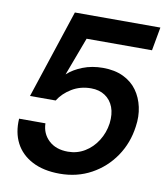

<svg xmlns="http://www.w3.org/2000/svg" viewBox="-81 -767 732 847"><g transform="rotate(10 285.5 -344.0)"><path d="M243 12Q170 12 119.5 -14.5Q69 -41 45 -87.5Q21 -134 25 -196H143Q144 -150 176 -120Q208 -90 262 -90Q303 -90 337 -110.5Q371 -131 393.5 -166.5Q416 -202 422 -245Q427 -287 415.5 -317.5Q404 -348 378 -365.5Q352 -383 315 -383Q267 -383 229 -360Q191 -337 170 -303H55L186 -700H569L550 -595H257L193 -424Q220 -449 261 -465Q302 -481 351 -481Q404 -481 442.5 -462.5Q481 -444 504 -412Q527 -380 536 -338.5Q545 -297 538 -251Q528 -176 487.5 -116.5Q447 -57 384 -22.5Q321 12 243 12Z"/></g></svg>

Font: DM Sans 36pt SemiBold
Style: Italic
Weight: 600
Italic angle: -10°
Designer: Colophon Foundry, Jonny Pinhorn
Foundry: Colophon Foundry
Version: Version 4.004;gftools[0.9.30]